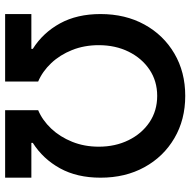

<svg xmlns="http://www.w3.org/2000/svg" viewBox="-16 -752 777 786"><g transform="rotate(-90 373.0 -359.5)"><path d="M38.1 -336.9Q38.1 -433.1 76.4 -502.7Q114.7 -572.3 180.7 -614.3V-620.1H38.1V-727.5H314.5V-592.3Q272.9 -574.7 239 -538.8Q205.1 -502.9 185.1 -453.1Q165 -403.3 165 -344.2Q165 -276.4 191.7 -222.2Q218.3 -168 265.1 -136.5Q312 -105 373 -105Q433.6 -105 480.5 -136.5Q527.3 -168 554 -222.2Q580.6 -276.4 580.6 -344.2Q580.6 -403.3 560.8 -453.1Q541 -502.9 507.1 -538.8Q473.1 -574.7 431.6 -592.3V-727.5H708V-620.1H565.4V-614.3Q631.3 -572.8 669.7 -502.9Q708 -433.1 708 -336.9Q708 -235.4 665 -157.2Q622.1 -79.1 546.4 -34.7Q470.7 9.8 373 9.8Q275.4 9.8 199.7 -34.7Q124 -79.1 81.1 -157.2Q38.1 -235.4 38.1 -336.9Z"/></g></svg>

Font: Inter Display SemiBold
Style: Regular
Weight: 600
Designer: Rasmus Andersson
Foundry: rsms
Version: Version 4.001;git-9221beed3